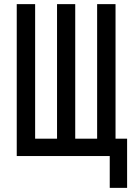

<svg xmlns="http://www.w3.org/2000/svg" viewBox="-20 -755 640 929"><path d="M511 154V0H61V-735H150V-84H256V-735H344V-84H450V-735H539V-84H595V154Z"/></svg>

Font: Iosevka Medium Extended
Style: Regular
Weight: 500
Width: 7
Monospace: yes
Designer: Belleve Invis
Foundry: Belleve Invis
Version: Version 32.5.0; ttfautohint (v1.8.4)